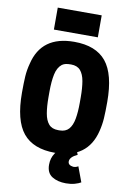

<svg xmlns="http://www.w3.org/2000/svg" viewBox="-125 -1088 930 1377"><g transform="rotate(10 340.0 -399.5)"><path d="M33 0ZM33 0ZM340 14Q182 14 107.5 -77Q33 -168 33 -370Q33 -441 36 -488.5Q39 -536 52 -584Q102 -794 340 -794Q498 -794 572.5 -703Q647 -612 647 -410Q647 -339 644 -291.5Q641 -244 629 -196Q578 14 340 14ZM345 -150Q389 -150 412.5 -176.5Q436 -203 445 -252.5Q454 -302 454 -370V-410Q454 -477 445.5 -526.5Q437 -576 413.5 -603Q390 -630 345 -630Q323 -630 308 -627Q293 -624 280 -615Q248 -590 237 -538Q226 -486 226 -410V-370Q226 -303 234.5 -253.5Q243 -204 266.5 -177Q290 -150 335 -150ZM470 0ZM456 216Q395 216 354.5 190.5Q314 165 314 105Q314 57 338.5 21Q363 -15 399.5 -38.5Q436 -62 474 -74L504 0Q449 25 449 58Q449 85 487 90Q508 90 523 80L564 190Q548 200 519.5 208Q491 216 456 216ZM500 -855ZM500 -855H180V-1015H500Z"/></g></svg>

Font: Tanohe Sans Black
Style: Regular
Weight: 900
Designer: Village Type and Design LLC & Cristiano Sobral
Foundry: Cooper Hewitt Smithsonian Design Museum
Version: Version 1.00;March 11, 2020;FontCreator 12.0.0.2522 64-bit; 